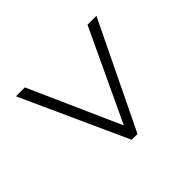

<svg xmlns="http://www.w3.org/2000/svg" viewBox="-111 -758 793 793"><g transform="rotate(45 285.5 -362.0)"><path d="M53 -179V-127L518 -338V-372L53 -597V-545L453 -357Z"/></g></svg>

Font: Noto Sans Ethiopic Light
Style: Regular
Weight: 300
Designer: Monotype Design Team
Foundry: Monotype Imaging Inc.
Version: Version 2.102